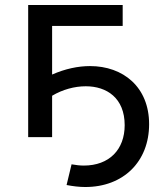

<svg xmlns="http://www.w3.org/2000/svg" viewBox="-20 -550 641 770"><path d="M189 -251V-446H472V-530H93V0H189V-166C231 -191 279 -204 324 -204C408 -204 480 -157 480 -48C480 50 418 114 316 114C301 114 284 112 267 109L247 192C273 197 298 200 322 200C475 200 578 98 578 -52C578 -201 474 -285 341 -285C293 -285 241 -274 189 -251Z"/></svg>

Font: AWKNG-Font Medium
Style: Regular
Weight: 500
Designer: Awakening Church
Foundry: Awakening Church
Version: Version 1.700;PS 001.700;hotconv 1.0.88;makeotf.lib2.5.64775